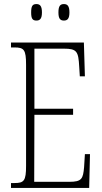

<svg xmlns="http://www.w3.org/2000/svg" viewBox="-20 -923 500 943"><path d="M294 -822C311 -822 321 -831 321 -862C321 -894 311 -903 294 -903C276 -903 267 -894 267 -862C267 -831 276 -822 294 -822ZM159 -822C176 -822 186 -831 186 -862C186 -894 176 -903 159 -903C140 -903 133 -894 133 -862C133 -831 140 -822 159 -822ZM34 0H418L422 -166H397L393 -102C388 -45 382 -30 320 -30H148L149 -359H339V-389H149V-684H294C358 -684 365 -670 369 -596L372 -548H397L392 -714H34V-690H51C98 -690 108 -679 108 -605V-108C108 -35 98 -24 51 -24H34Z"/></svg>

Font: Noto Serif Sinhala ExtraCondensed ExtraLight
Style: Regular
Weight: 200
Width: 2
Designer: Jelle Bosma - Monotype Design Team
Foundry: Monotype Imaging Inc.
Version: Version 2.007